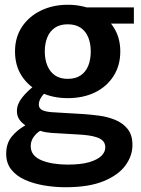

<svg xmlns="http://www.w3.org/2000/svg" viewBox="-20 -551 594 806"><path d="M264 -139Q202 -139 151.5 -163Q101 -187 72 -231Q43 -275 43 -335Q43 -394 72 -438Q101 -482 151.5 -506.5Q202 -531 264 -531Q328 -531 377.5 -506.5Q427 -482 456 -438Q485 -394 485 -335Q485 -276 456.5 -231.5Q428 -187 378.5 -163Q329 -139 264 -139ZM264 -220Q297 -220 318.5 -234.5Q340 -249 350.5 -275Q361 -301 361 -335Q361 -368 350.5 -394Q340 -420 318.5 -434.5Q297 -449 264 -449Q232 -449 210.5 -434.5Q189 -420 178.5 -394Q168 -368 168 -335Q168 -301 179 -275Q190 -249 211 -234.5Q232 -220 264 -220ZM255 235Q210 235 165.5 227.5Q121 220 85 204Q49 188 27.5 161Q6 134 6 95Q6 52 28 24Q50 -4 85 -24V-26Q68 -38 59.5 -52Q51 -66 51 -85Q51 -114 73 -141.5Q95 -169 124 -191L174 -167Q160 -154 151.5 -140Q143 -126 143 -112Q143 -96 157 -89Q171 -82 198 -80L333 -72Q361 -70 396 -65.5Q431 -61 463 -48Q495 -35 515.5 -10Q536 15 536 58Q536 103 506.5 143.5Q477 184 415 209.5Q353 235 255 235ZM264 140Q321 140 355.5 129.5Q390 119 406 103Q422 87 422 68Q422 51 412.5 41Q403 31 386.5 25.5Q370 20 351.5 17.5Q333 15 316 14L197 7Q175 5 162 2Q149 -1 140 -6L152 -4Q134 6 121.5 23.5Q109 41 109 62Q109 84 121 98.5Q133 113 154.5 122Q176 131 204.5 135.5Q233 140 264 140ZM322 -520H542V-452H422Z"/></svg>

Font: Murecho Thin Medium
Style: Regular
Weight: 500
Version: Version 1.010